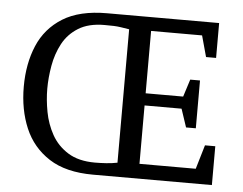

<svg xmlns="http://www.w3.org/2000/svg" viewBox="-47 -667 918 724"><g transform="rotate(5 412.5 -305.5)"><path d="M330 0Q227 0 163.5 -41Q100 -82 70.5 -151.5Q41 -221 41 -308Q41 -395 70 -463.5Q99 -532 162.5 -571.5Q226 -611 330 -611H754V-479H716L694 -559H501V-323H643L664 -389H701V-208H664L641 -277H501V-56H714L741 -147H780V0ZM333 -46Q354 -46 376 -47.5Q398 -49 418 -53V-558Q399 -561 386 -563Q373 -565 359.5 -565.5Q346 -566 324 -566Q264 -566 225.5 -542Q187 -518 166.5 -479.5Q146 -441 138 -395.5Q130 -350 130 -308Q130 -266 138.5 -220.5Q147 -175 169 -135.5Q191 -96 231 -71Q271 -46 333 -46Z"/></g></svg>

Font: Manuale
Style: Regular
Weight: 400
Designer: Eduardo Tunni / Pablo Cosgaya
Foundry: Eduardo Tunni / Pablo Cosgaya
Version: Version 1.002